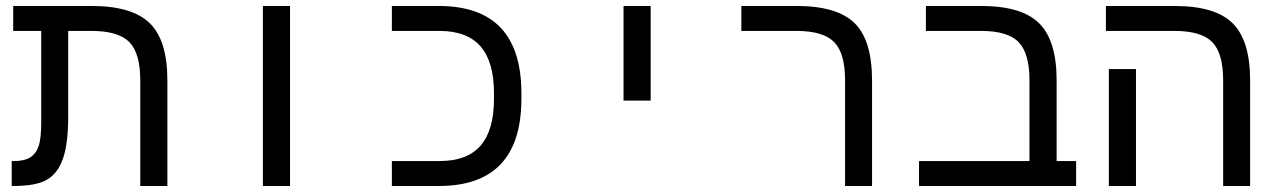

<svg xmlns="http://www.w3.org/2000/svg" viewBox="-20 -619 4241 639"><path d="M117.2 -516.1H23.9V-599.1H285.2Q419.9 -599.1 478.5 -541.7Q537.1 -484.4 537.1 -351.1V0H446.8V-352.1Q446.8 -441.9 410.4 -479Q374 -516.1 284.2 -516.1H207V-231.9Q207 -143.1 190.4 -93.5Q173.8 -43.9 138.2 -22Q102.5 0 23.9 0H19V-83H26.9Q60.5 -83 80.1 -95Q99.6 -106.9 108.4 -132.3Q117.2 -157.7 117.2 -213.9Z M855 -599.1H945.3V0H855Z M1715.3 -291Q1715.3 0 1440.4 0H1284.2V-83H1442.4Q1535.2 -83 1579.6 -134.5Q1624 -186 1624 -290V-309.1Q1624 -413.1 1579.3 -464.6Q1534.7 -516.1 1442.4 -516.1H1284.2V-599.1H1440.4Q1715.3 -599.1 1715.3 -308.1Z M2055.2 -599.1H2145.5V-284.2H2055.2Z M2882.3 0H2792.5V-352.1Q2792.5 -441.9 2756.1 -479Q2719.7 -516.1 2630.4 -516.1H2447.3V-599.1H2631.3Q2766.1 -599.1 2824.2 -542Q2882.3 -484.9 2882.3 -351.1Z M3061.5 -516.1V-599.1H3245.6Q3380.4 -599.1 3438.5 -541.5Q3496.6 -483.9 3496.6 -351.1V-83H3561.5V0H3038.6V-83H3406.2V-352.1Q3406.2 -440.9 3370.4 -478.5Q3334.5 -516.1 3244.6 -516.1Z M3760.7 0H3670.4V-389.2H3760.7ZM4140.6 0H4050.8V-352.1Q4050.8 -441.9 4014.4 -479Q3978 -516.1 3888.7 -516.1H3660.6V-599.1H3889.6Q4024.4 -599.1 4082.5 -541.5Q4140.6 -483.9 4140.6 -351.1Z"/></svg>

Font: Liberation Mono
Style: Regular
Weight: 400
Monospace: yes
Designer: Steve Matteson
Foundry: Ascender Corporation
Version: Version 2.1.5